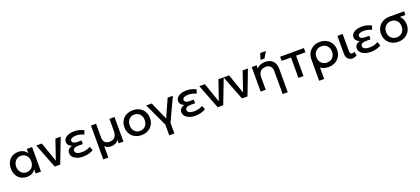

<svg xmlns="http://www.w3.org/2000/svg" viewBox="76 -2225 8543 3909"><g transform="rotate(-20 4347.0 -270.5)"><path d="M477 -91Q448 -44.5 401 -19.8Q354 5 290 5Q232.5 5 185.5 -14.8Q138.5 -34.5 105 -70.5Q71.5 -106.5 53.2 -156.5Q35 -206.5 35 -267Q35 -327 53.5 -376.5Q72 -426 105.2 -461.5Q138.5 -497 185.2 -516.5Q232 -536 288 -536Q352.5 -536 400 -511.2Q447.5 -486.5 477 -439.5V-532H592V0H477ZM314 -443Q278 -443 248 -429.8Q218 -416.5 196.2 -392.5Q174.5 -368.5 162.5 -335.8Q150.5 -303 150 -264Q150.5 -225 162.5 -192.2Q174.5 -159.5 196 -136Q217.5 -112.5 247.5 -99.2Q277.5 -86 314 -86Q350 -86 380 -99.2Q410 -112.5 431.5 -136Q453 -159.5 465 -192.2Q477 -225 477 -264Q477 -303.5 465 -336.2Q453 -369 431.5 -392.8Q410 -416.5 380 -429.8Q350 -443 314 -443Z M683 -531H803L951 -106L1097 -531H1212L1008 0H889Z M1505 8Q1450.5 8 1404.8 -4.2Q1359 -16.5 1326 -38.2Q1293 -60 1274.5 -90Q1256 -120 1256 -156Q1256 -201 1284.2 -232Q1312.5 -263 1364 -277Q1321 -293 1296 -323.8Q1271 -354.5 1271 -394Q1271 -426 1288.2 -453Q1305.5 -480 1336.2 -499.5Q1367 -519 1409.8 -529.8Q1452.5 -540.5 1503 -540.5Q1559 -540.5 1609 -527.8Q1659 -515 1709 -491L1680 -406Q1592.5 -446 1512 -446Q1482.5 -446 1458.8 -441.2Q1435 -436.5 1418.5 -427.8Q1402 -419 1393 -406.5Q1384 -394 1384 -378Q1384 -347 1412.2 -330Q1440.5 -313 1492 -313H1584V-235H1484Q1429 -235 1399 -217Q1369 -199 1369 -165Q1369 -128 1407 -107Q1445 -86 1512 -86Q1561 -86 1609.8 -98.8Q1658.5 -111.5 1697 -134L1729 -50Q1683 -22 1625 -7Q1567 8 1505 8Z M1868 -532H1978V-240Q1978 -206.5 1985.8 -179.2Q1993.5 -152 2009.8 -132.5Q2026 -113 2051.5 -102.5Q2077 -92 2112 -92Q2150 -92 2179.2 -104Q2208.5 -116 2228.2 -137.8Q2248 -159.5 2258 -190.8Q2268 -222 2268 -260V-532H2378V0H2273V-72.5Q2247 -33.5 2205.2 -13.8Q2163.5 6 2114 6Q2070.5 6 2036.2 -7.5Q2002 -21 1978 -47V200H1868Z M2773 -535Q2834.5 -535 2885.5 -515.5Q2936.5 -496 2973 -460.5Q3009.5 -425 3029.8 -375.5Q3050 -326 3050 -266Q3050 -206 3029.8 -156.2Q3009.5 -106.5 2973 -71Q2936.5 -35.5 2885.5 -15.8Q2834.5 4 2773 4Q2711 4 2660 -15.8Q2609 -35.5 2572.2 -71Q2535.5 -106.5 2515.2 -156.2Q2495 -206 2495 -266Q2495 -326 2515.2 -375.5Q2535.5 -425 2572.2 -460.5Q2609 -496 2660 -515.5Q2711 -535 2773 -535ZM2773 -442Q2737 -442 2707 -429Q2677 -416 2655.5 -392.5Q2634 -369 2622 -336.5Q2610 -304 2610 -265Q2610 -225.5 2622 -192.5Q2634 -159.5 2655.5 -136.2Q2677 -113 2707 -100Q2737 -87 2773 -87Q2808.5 -87 2838.2 -100Q2868 -113 2889.5 -136.2Q2911 -159.5 2923 -192.5Q2935 -225.5 2935 -265Q2935 -304 2923 -336.5Q2911 -369 2889.5 -392.5Q2868 -416 2838.2 -429Q2808.5 -442 2773 -442Z M3298 -34 3065 -532H3183L3356.5 -144.5L3529 -532H3643L3409 -32V200H3298Z M3938 8Q3883.5 8 3837.8 -4.2Q3792 -16.5 3759 -38.2Q3726 -60 3707.5 -90Q3689 -120 3689 -156Q3689 -201 3717.2 -232Q3745.5 -263 3797 -277Q3754 -293 3729 -323.8Q3704 -354.5 3704 -394Q3704 -426 3721.2 -453Q3738.5 -480 3769.2 -499.5Q3800 -519 3842.8 -529.8Q3885.5 -540.5 3936 -540.5Q3992 -540.5 4042 -527.8Q4092 -515 4142 -491L4113 -406Q4025.5 -446 3945 -446Q3915.5 -446 3891.8 -441.2Q3868 -436.5 3851.5 -427.8Q3835 -419 3826 -406.5Q3817 -394 3817 -378Q3817 -347 3845.2 -330Q3873.5 -313 3925 -313H4017V-235H3917Q3862 -235 3832 -217Q3802 -199 3802 -165Q3802 -128 3840 -107Q3878 -86 3945 -86Q3994 -86 4042.8 -98.8Q4091.5 -111.5 4130 -134L4162 -50Q4116 -22 4058 -7Q4000 8 3938 8Z M4215 -531H4335L4483 -106L4629 -531H4744L4540 0H4421Z M4740 -531H4860L5008 -106L5154 -531H5269L5065 0H4946Z M5642 -538Q5695.5 -538 5737 -522Q5778.5 -506 5807 -476Q5835.5 -446 5850.2 -402.8Q5865 -359.5 5865 -305V200H5755V-292Q5755 -366 5719.5 -403Q5684 -440 5619 -440Q5580.5 -440 5551 -428.2Q5521.5 -416.5 5501.5 -394.8Q5481.5 -373 5471.2 -342Q5461 -311 5461 -272V0H5351V-532H5456V-461.5Q5472.5 -482 5493.8 -496.5Q5515 -511 5539 -520.2Q5563 -529.5 5589.2 -533.8Q5615.5 -538 5642 -538ZM5611 -741H5733L5655 -607H5568Z M6481 -532V-441L6279 -441.5V0H6169V-441.5L5967 -442V-532Z M6826 3Q6804.5 3 6781.2 0.5Q6758 -2 6735.2 -8Q6712.5 -14 6691.5 -24.2Q6670.5 -34.5 6654 -50V200H6546V-269Q6546 -329.5 6567.5 -379.5Q6589 -429.5 6626.5 -465.5Q6664 -501.5 6715.2 -521.2Q6766.5 -541 6826 -541Q6886 -541 6937.2 -521.2Q6988.5 -501.5 7026 -465.8Q7063.5 -430 7084.8 -380Q7106 -330 7106 -269Q7106 -208.5 7084.8 -158.2Q7063.5 -108 7026 -72.2Q6988.5 -36.5 6937.2 -16.8Q6886 3 6826 3ZM6826 -93Q6865 -93 6896.2 -106.2Q6927.5 -119.5 6949.5 -143Q6971.5 -166.5 6983.2 -198.8Q6995 -231 6995 -269Q6995 -307 6983.2 -339.2Q6971.5 -371.5 6949.8 -395Q6928 -418.5 6896.8 -431.8Q6865.5 -445 6827 -445Q6788.5 -445 6757 -431.8Q6725.5 -418.5 6703.2 -395Q6681 -371.5 6669 -339.2Q6657 -307 6657 -269Q6657 -231.5 6669 -199.2Q6681 -167 6703.2 -143.5Q6725.5 -120 6756.8 -106.5Q6788 -93 6826 -93Z M7321 -157Q7321 -124.5 7334.2 -109.2Q7347.5 -94 7370 -94Q7382 -94 7395 -98.2Q7408 -102.5 7423 -111L7439 -24Q7387 5 7339 5Q7311.5 5 7287.2 -4.8Q7263 -14.5 7245.2 -33.2Q7227.5 -52 7217.2 -79.8Q7207 -107.5 7207 -144V-532H7321Z M7738 8Q7683.5 8 7637.8 -4.2Q7592 -16.5 7559 -38.2Q7526 -60 7507.5 -90Q7489 -120 7489 -156Q7489 -201 7517.2 -232Q7545.5 -263 7597 -277Q7554 -293 7529 -323.8Q7504 -354.5 7504 -394Q7504 -426 7521.2 -453Q7538.5 -480 7569.2 -499.5Q7600 -519 7642.8 -529.8Q7685.5 -540.5 7736 -540.5Q7792 -540.5 7842 -527.8Q7892 -515 7942 -491L7913 -406Q7825.5 -446 7745 -446Q7715.5 -446 7691.8 -441.2Q7668 -436.5 7651.5 -427.8Q7635 -419 7626 -406.5Q7617 -394 7617 -378Q7617 -347 7645.2 -330Q7673.5 -313 7725 -313H7817V-235H7717Q7662 -235 7632 -217Q7602 -199 7602 -165Q7602 -128 7640 -107Q7678 -86 7745 -86Q7794 -86 7842.8 -98.8Q7891.5 -111.5 7930 -134L7962 -50Q7916 -22 7858 -7Q7800 8 7738 8Z M8334 6Q8273.5 6 8222.2 -14Q8171 -34 8133.5 -70Q8096 -106 8075 -156Q8054 -206 8054 -266Q8054 -327.5 8075.8 -377.8Q8097.5 -428 8135.5 -463.5Q8173.5 -499 8224.8 -518.5Q8276 -538 8335 -538H8654V-459H8536Q8574 -422 8594 -372.8Q8614 -323.5 8614 -266Q8614 -204.5 8592.5 -154.2Q8571 -104 8533.2 -68.2Q8495.5 -32.5 8444.2 -13.2Q8393 6 8334 6ZM8334 -90Q8372 -90 8403 -103.2Q8434 -116.5 8456.2 -140Q8478.5 -163.5 8490.8 -195.8Q8503 -228 8503 -266Q8503 -303.5 8491.5 -335.8Q8480 -368 8458.2 -391.5Q8436.5 -415 8405 -428.5Q8373.5 -442 8334 -442Q8296 -442 8265 -428.8Q8234 -415.5 8211.8 -392.2Q8189.5 -369 8177.2 -336.8Q8165 -304.5 8165 -266Q8165 -229 8176.8 -196.8Q8188.5 -164.5 8210.5 -140.8Q8232.5 -117 8263.8 -103.5Q8295 -90 8334 -90Z"/></g></svg>

Font: Argentum Sans
Style: Regular
Weight: 400
Designer: Julieta Ulanovsky, Owen Earl, Chris M. Simpson, Rasmus Andersson, Cristiano Sobral
Foundry: The Argentum Sans Project Authors
Version: Version 3.135; ttfautohint (v1.8.4.7-5d5b-dirty)